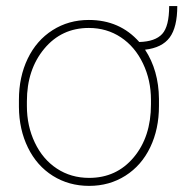

<svg xmlns="http://www.w3.org/2000/svg" viewBox="-20 -604 605 634"><path d="M42.5 -274.4Q42.5 -350.1 71.5 -410.4Q100.6 -470.7 153.6 -504.4Q206.5 -538.1 273.4 -538.1Q375.5 -538.1 439.9 -465.3Q492.7 -466.8 515.6 -491.9Q538.6 -517.1 538.6 -584H565.4Q565.4 -514.2 540.3 -480.2Q515.1 -446.3 459 -439.9Q503.9 -371.6 504.9 -277.8V-253.9Q504.9 -177.7 476.1 -117.7Q447.3 -57.6 394.3 -23.9Q341.3 9.8 274.4 9.8Q207.5 9.8 154.5 -23.4Q101.6 -56.6 72.3 -116.5Q43 -176.3 42.5 -251ZM68.8 -253.9Q68.8 -188 95 -133.1Q121.1 -78.1 167.7 -47.4Q214.4 -16.6 274.4 -16.6Q364.7 -16.6 421.6 -84.5Q478.5 -152.3 478.5 -259.3V-274.4Q478.5 -339.4 452.1 -394.5Q425.8 -449.7 379.2 -480.7Q332.5 -511.7 273.4 -511.7Q183.1 -511.7 126 -442.9Q68.8 -374 68.8 -269.5Z"/></svg>

Font: Roboto Thin
Style: Regular
Weight: 250
Designer: Google
Version: Version 2.134; 2016